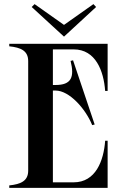

<svg xmlns="http://www.w3.org/2000/svg" viewBox="-20 -913 621 933"><path d="M338 -673C445 -673 484 -568 491 -471H503V-700H25V-688C82 -682 117 -666 117 -616V-84C117 -34 82 -18 25 -12V0H503V-229H491C484 -132 445 -27 338 -27H237V-473H250C317 -473 396 -384 428 -305L440 -308L335 -620L323 -617C343 -537 326 -500 250 -500H237V-673ZM134 -879 291 -735 447 -879 434 -893 291 -792 148 -893Z"/></svg>

Font: Sprat Condensed Medium
Style: Regular
Weight: 500
Width: 3
Designer: Ethan Nakache
Foundry: Collletttivo
Version: Version 2.000;Glyphs 3.2 (3217)